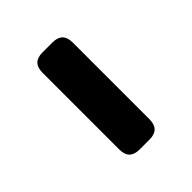

<svg xmlns="http://www.w3.org/2000/svg" viewBox="-8 -480 337 337"><g transform="rotate(45 160.5 -311.5)"><path d="M65 -274Q40 -274 40 -299V-324Q40 -349 65 -349H256Q281 -349 281 -324V-299Q281 -274 256 -274Z"/></g></svg>

Font: Song Myung
Style: Regular
Weight: 400
Designer: JIKJI
Foundry: JIKJI
Version: Version 1.00